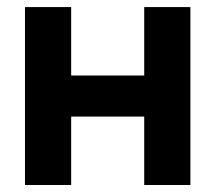

<svg xmlns="http://www.w3.org/2000/svg" viewBox="-20 -528 615 548"><path d="M51.3 -507.8V0H183.1V-195.3H391.6V0H523.4V-507.8H391.6V-312.5H183.1V-507.8Z"/></svg>

Font: Giphurs
Style: Regular
Weight: 400
Version: Version 2.010